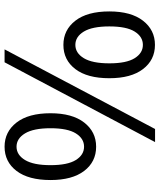

<svg xmlns="http://www.w3.org/2000/svg" viewBox="56 -784 741 894"><g transform="rotate(90 427.0 -337.5)"><path d="M189.5 -261.7Q120.1 -261.7 76.9 -317.4Q33.7 -373 33.7 -475.6Q33.7 -576.7 76.9 -632.3Q120.1 -688 189.5 -688Q259.8 -688 302.2 -632.3Q344.7 -576.7 344.7 -475.6Q344.7 -373 302.2 -317.4Q259.8 -261.7 189.5 -261.7ZM189.5 -317.4Q227.5 -317.4 251.5 -356.9Q275.4 -396.5 275.4 -475.6Q275.4 -555.2 251.5 -593.5Q227.5 -631.8 189.5 -631.8Q151.4 -631.8 127.4 -593.5Q103.5 -555.2 103.5 -475.6Q103.5 -396.5 127.4 -356.9Q151.4 -317.4 189.5 -317.4ZM210.4 12.2 581.1 -688.5H642.1L270.5 12.2ZM663.6 12.2Q594.2 12.2 551 -43.5Q507.8 -99.1 507.8 -201.7Q507.8 -302.7 551 -358.4Q594.2 -414.1 663.6 -414.1Q733.9 -414.1 776.4 -358.4Q818.8 -302.7 818.8 -201.7Q818.8 -99.1 776.4 -43.5Q733.9 12.2 663.6 12.2ZM663.6 -43.5Q701.7 -43.5 725.6 -83Q749.5 -122.6 749.5 -201.7Q749.5 -281.2 725.6 -319.6Q701.7 -357.9 663.6 -357.9Q625.5 -357.9 601.6 -319.6Q577.6 -281.2 577.6 -201.7Q577.6 -122.6 601.6 -83Q625.5 -43.5 663.6 -43.5Z"/></g></svg>

Font: Akatab Medium
Style: Regular
Weight: 500
Designer: SIL Global
Foundry: SIL Global
Version: Version 4.100